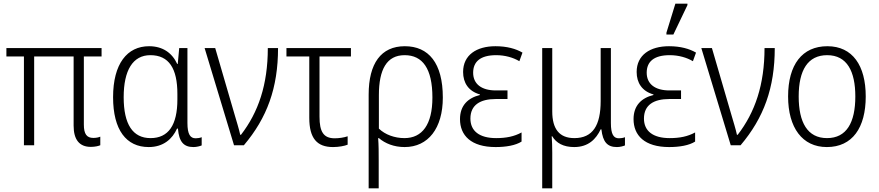

<svg xmlns="http://www.w3.org/2000/svg" viewBox="-20 -795 4811 1051"><path d="M477 9C501 9 520 4 529 0V-47C520 -43 507 -40 491 -40C455 -40 439 -61 439 -113V-486H536V-532H15V-486H111V0H167V-486H383V-107C383 -30 415 9 477 9Z M794 10C875 10 924 -35 949 -91H954C960 -18 986 10 1039 10C1056 10 1075 5 1084 1V-44C1075 -40 1062 -38 1051 -38C1022 -38 1006 -59 1006 -122V-532H961L953 -445H950C922 -506 870 -542 796 -542C676 -542 599 -446 599 -263C599 -84 671 10 794 10ZM804 -39C707 -39 657 -114 657 -263C657 -410 707 -493 803 -493C905 -493 951 -420 951 -281V-251C951 -110 902 -39 804 -39Z M1261 0H1315C1442 -150 1502 -314 1502 -532H1446C1446 -331 1394 -180 1299 -57H1295C1289 -86 1274 -134 1265 -165L1158 -532H1100Z M1803 10C1834 10 1866 4 1883 -3V-49C1863 -42 1836 -38 1812 -38C1751 -38 1729 -74 1729 -156V-486H1901V-532H1548V-486H1673V-150C1673 -38 1715 10 1803 10Z M1998 236H2053V84C2053 40 2053 0 2050 -39H2054C2088 -10 2136 10 2195 10C2324 10 2404 -93 2404 -261C2404 -450 2326 -542 2196 -542C2066 -542 1998 -448 1998 -277ZM2194 -39C2140 -39 2088 -58 2054 -91V-274C2054 -415 2097 -493 2195 -493C2293 -493 2347 -420 2347 -261C2347 -113 2291 -39 2194 -39Z M2693 10C2750 10 2802 1 2835 -20V-70C2795 -48 2751 -39 2696 -39C2604 -39 2555 -78 2555 -146C2555 -220 2608 -253 2694 -253H2758V-300H2694C2616 -300 2570 -335 2570 -397C2570 -457 2609 -493 2696 -493C2745 -493 2789 -480 2823 -460L2840 -507C2804 -528 2755 -542 2692 -542C2589 -542 2515 -494 2515 -401C2515 -342 2544 -296 2607 -278V-275C2542 -259 2498 -218 2498 -143C2498 -54 2558 10 2693 10Z M2948 236H3003V40C3003 8 3002 -22 3000 -49H3003C3025 -12 3064 10 3123 10C3201 10 3243 -34 3268 -87H3272C3280 -17 3305 10 3357 10C3374 10 3392 5 3401 1V-44C3392 -40 3379 -38 3368 -38C3339 -38 3324 -59 3324 -122V-532H3268V-242C3268 -109 3225 -39 3124 -39C3042 -39 3003 -89 3003 -185V-532H2948Z M3628 -606H3666L3743 -767V-775H3677L3628 -616ZM3643 10C3700 10 3752 1 3785 -20V-70C3745 -48 3701 -39 3646 -39C3554 -39 3505 -78 3505 -146C3505 -220 3558 -253 3644 -253H3708V-300H3644C3566 -300 3520 -335 3520 -397C3520 -457 3559 -493 3646 -493C3695 -493 3739 -480 3773 -460L3790 -507C3754 -528 3705 -542 3642 -542C3539 -542 3465 -494 3465 -401C3465 -342 3494 -296 3557 -278V-275C3492 -259 3448 -218 3448 -143C3448 -54 3508 10 3643 10Z M3980 0H4034C4161 -150 4221 -314 4221 -532H4165C4165 -331 4113 -180 4018 -57H4014C4008 -86 3993 -134 3984 -165L3877 -532H3819Z M4719 -267C4719 -436 4647 -542 4509 -542C4371 -542 4294 -441 4294 -267C4294 -96 4372 10 4506 10C4646 10 4719 -96 4719 -267ZM4352 -267C4352 -411 4402 -493 4508 -493C4617 -493 4662 -404 4662 -267C4662 -124 4614 -39 4507 -39C4400 -39 4352 -125 4352 -267Z"/></svg>

Font: Noto Sans SemiCondensed Light
Style: Regular
Weight: 300
Width: 4
Designer: Monotype Design Team
Foundry: Monotype Imaging Inc.
Version: Version 2.013